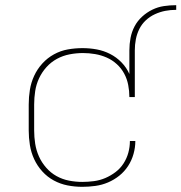

<svg xmlns="http://www.w3.org/2000/svg" viewBox="-20 -714 701 742"><path d="M298 8Q269 8 241 2.5Q213 -3 188 -16.5Q163 -30 143.5 -51.5Q124 -73 112 -99Q100 -125 95.5 -153.5Q91 -182 91 -210V-310Q91 -339 95.5 -367Q100 -395 112 -421Q124 -447 143.5 -468.5Q163 -490 188.5 -504Q214 -518 242 -523Q270 -528 299 -528Q327 -528 354 -523Q381 -518 405.5 -505.5Q430 -493 449.5 -473Q469 -453 480 -428V-520Q480 -544 484.5 -567.5Q489 -591 500 -612Q511 -633 529 -649.5Q547 -666 568.5 -676.5Q590 -687 613.5 -690.5Q637 -694 661 -694V-676Q639 -676 618.5 -672Q598 -668 578.5 -659Q559 -650 543.5 -635.5Q528 -621 518.5 -602Q509 -583 505 -562Q501 -541 501 -520V-339H480Q480 -362 475.5 -385.5Q471 -409 460 -429.5Q449 -450 431.5 -466Q414 -482 392.5 -491.5Q371 -501 347.5 -505Q324 -509 301 -509Q275 -509 249 -504Q223 -499 200 -486.5Q177 -474 159.5 -454.5Q142 -435 131 -411.5Q120 -388 116 -362Q112 -336 112 -310V-210Q112 -184 116 -158.5Q120 -133 130.5 -109.5Q141 -86 158.5 -66Q176 -46 198.5 -33.5Q221 -21 246.5 -16Q272 -11 298 -11Q320 -11 343 -14Q366 -17 387 -26Q408 -35 426.5 -49Q445 -63 457.5 -82.5Q470 -102 476 -124Q482 -146 482 -169H503Q503 -144 496 -119Q489 -94 475 -72.5Q461 -51 441 -35Q421 -19 397.5 -9Q374 1 348.5 4.5Q323 8 298 8Z"/></svg>

Font: Zed Sans Thin Extended
Style: Regular
Weight: 100
Width: 7
Designer: Belleve Invis
Foundry: Belleve Invis
Version: Version 1.0.0; ttfautohint (v1.8.4)